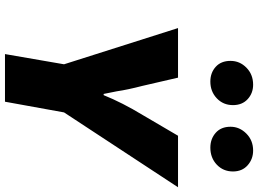

<svg xmlns="http://www.w3.org/2000/svg" viewBox="-156 -906 1061 790"><g transform="rotate(90 375.0 -510.5)"><path d="M244 -243 95 -712H299L333 -565Q349 -503 355 -461L366 -406H371Q402 -483 453 -567L538 -712H750L442 -243L398 0H202ZM230 -928Q230 -966 258 -993.5Q286 -1021 328 -1021Q363 -1021 387.5 -998.5Q412 -976 412 -938Q412 -898 384 -871.5Q356 -845 315 -845Q279 -845 254.5 -867Q230 -889 230 -928ZM501 -928Q501 -965 529 -993Q557 -1021 599 -1021Q634 -1021 659.5 -998.5Q685 -976 685 -938Q685 -898 657 -871.5Q629 -845 587 -845Q551 -845 526 -867Q501 -889 501 -928Z"/></g></svg>

Font: Nebula Sans Black
Style: Regular
Weight: 900
Italic angle: -9°
Designer: Paul D. Hunt for Adobe (as Source Sans)
Foundry: Nebula Entertainment & Broadcasting LLC
Version: Version 1.010